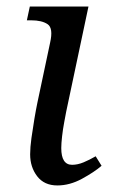

<svg xmlns="http://www.w3.org/2000/svg" viewBox="-20 -556 344 586"><path d="M155 10Q115 10 93.5 -18Q72 -46 72 -85Q72 -106 76 -135Q80 -164 85 -193.5Q90 -223 94 -242L133 -426Q143 -470 125.5 -482Q108 -494 75 -494H62L71 -536H250L182 -215Q180 -204 176 -183Q172 -162 169.5 -140Q167 -118 167 -104Q167 -53 200 -53Q217 -53 235 -60.5Q253 -68 272 -79L290 -50Q268 -31 230.5 -10.5Q193 10 155 10Z"/></svg>

Font: NotoSerif-Italic
Style: Regular
Weight: 400
Italic angle: -12°
Designer: Monotype Design Team
Foundry: Monotype Imaging Inc.
Version: Version 2.007; ttfautohint (v1.8) -l 8 -r 50 -G 200 -x 14 -D